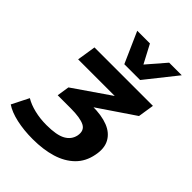

<svg xmlns="http://www.w3.org/2000/svg" viewBox="-293 -904 1229 1229"><g transform="rotate(45 321.0 -290.0)"><path d="M230 192Q150 192 82.5 177Q15 162 -26 134L32 19Q68 41 119.5 53.5Q171 66 229 66Q320 66 363.5 42Q407 18 417 -28Q427 -80 388.5 -100Q350 -120 262 -120H145L158 -204L466 -416L450 -375H75L95 -503H624L607 -394L328 -205L287 -228H350Q436 -228 492.5 -205.5Q549 -183 574 -136.5Q599 -90 585 -22Q571 52 522.5 99.5Q474 147 399.5 169.5Q325 192 230 192ZM306 -562 213 -772H328L394 -647L502 -772H616L449 -562Z"/></g></svg>

Font: Nunito Sans 7pt SemiExpanded ExtraBold
Style: Italic
Weight: 800
Width: 6
Italic angle: -9°
Designer: Vernon Adams
Foundry: Vernon Adams
Version: Version 3.101;gftools[0.9.27]